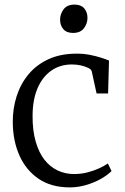

<svg xmlns="http://www.w3.org/2000/svg" viewBox="-20 -803 542 834"><path d="M283.5 11Q202.5 11 147.5 -26.5Q92.5 -64 64.2 -128Q36 -192 35.5 -271Q35 -330.5 52 -384.2Q69 -438 103.5 -479.8Q138 -521.5 190.5 -545.8Q243 -570 313.5 -570Q342.5 -570 369.8 -564.8Q397 -559.5 418.8 -552.5Q440.5 -545.5 453.5 -540L449.5 -397H399.5L378.5 -493Q377 -501 363.8 -507.8Q350.5 -514.5 331.5 -518.8Q312.5 -523 292.5 -523Q241 -523 202.8 -496.2Q164.5 -469.5 143.2 -420Q122 -370.5 121.5 -302Q121 -237 134.8 -188.8Q148.5 -140.5 173 -109.2Q197.5 -78 230.5 -62.5Q263.5 -47 301.5 -47Q332 -47 360 -54.2Q388 -61.5 410.8 -72Q433.5 -82.5 448.5 -93L464.5 -60Q446 -41.5 416.8 -25.2Q387.5 -9 352.8 1Q318 11 283.5 11ZM296.5 -660Q269 -660 255 -676.5Q241 -693 241 -717.5Q241 -742 256.2 -762.5Q271.5 -783 303.5 -783H304.5Q332 -783 346 -766.5Q360 -750 360 -725.5Q360 -701 344.8 -680.5Q329.5 -660 297.5 -660Z"/></svg>

Font: Merriweather Light
Style: Regular
Weight: 300
Version: Version 2.100